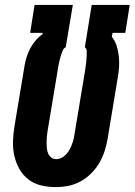

<svg xmlns="http://www.w3.org/2000/svg" viewBox="-20 -755 549 783"><path d="M207 8Q176 8 147 1Q118 -6 95.5 -23.5Q73 -41 59 -66Q45 -91 38.5 -119.5Q32 -148 33 -178.5Q34 -209 39 -240L80 -486Q83 -504 88.5 -522Q94 -540 103 -557Q112 -574 124.5 -589Q137 -604 153 -615L154 -621H103L121 -735H277L248 -562Q240 -559 236.5 -550.5Q233 -542 230 -533.5Q227 -525 225 -517Q223 -509 221 -500.5Q219 -492 217.5 -483.5Q216 -475 215 -467L174 -221Q172 -209 171 -197.5Q170 -186 170 -174.5Q170 -163 171 -151.5Q172 -140 176 -130Q180 -120 188.5 -113Q197 -106 209 -106Q226 -106 240.5 -117.5Q255 -129 263.5 -144.5Q272 -160 277 -176.5Q282 -193 284 -209L325 -455Q327 -465 328 -474Q329 -483 330.5 -492.5Q332 -502 332.5 -511Q333 -520 333.5 -529Q334 -538 333.5 -548Q333 -558 326 -562L354 -735H509L491 -621H439L436 -605Q449 -589 455.5 -568.5Q462 -548 464.5 -526Q467 -504 465.5 -481.5Q464 -459 460 -437L419 -190Q415 -165 407 -140Q399 -115 385.5 -91.5Q372 -68 352 -48Q332 -28 308 -15Q284 -2 258.5 3Q233 8 207 8Z"/></svg>

Font: Iosevka SS04 Heavy
Style: Italic
Weight: 900
Italic angle: -9°
Monospace: yes
Designer: Belleve Invis
Foundry: Belleve Invis
Version: Version 19.0.0; ttfautohint (v1.8.4)